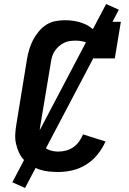

<svg xmlns="http://www.w3.org/2000/svg" viewBox="-20 -843 640 950"><path d="M268 8Q244 8 220.5 5.5Q197 3 174.5 -4.5Q152 -12 133 -23.5Q114 -35 98.5 -51.5Q83 -68 73.5 -89Q64 -110 59 -133Q54 -156 55.5 -180Q57 -204 61 -228L114 -553Q118 -576 125 -599.5Q132 -623 143.5 -645Q155 -667 171.5 -687Q188 -707 209 -720.5Q230 -734 254.5 -738.5Q279 -743 302 -743Q326 -743 349.5 -739Q373 -735 394 -726.5Q415 -718 433 -704Q451 -690 463 -671L473 -735H578L548 -554H443Q447 -573 442 -591.5Q437 -610 424 -621.5Q411 -633 392.5 -637.5Q374 -642 355 -642Q341 -642 326 -640Q311 -638 297.5 -631.5Q284 -625 272 -614.5Q260 -604 251.5 -591.5Q243 -579 238.5 -565Q234 -551 232 -536L178 -212Q174 -189 176 -166Q178 -143 190.5 -125.5Q203 -108 224 -100.5Q245 -93 268 -93Q287 -93 306.5 -98Q326 -103 342.5 -114.5Q359 -126 371 -142.5Q383 -159 391 -178L502 -143Q487 -109 463 -79Q439 -49 407 -29Q375 -9 339.5 -0.5Q304 8 268 8ZM104 87 41 59 505 -823 568 -795Z"/></svg>

Font: Iosevka Slab Extended
Style: Bold Italic
Weight: 700
Width: 7
Italic angle: -9°
Monospace: yes
Designer: Belleve Invis
Foundry: Belleve Invis
Version: Version 11.1.0; ttfautohint (v1.8.3)